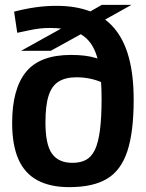

<svg xmlns="http://www.w3.org/2000/svg" viewBox="-20 -760 600 790"><path d="M417 -412Q390 -427 359 -434.5Q328 -442 295 -442Q250 -442 221.5 -424.5Q193 -407 180 -366.5Q167 -326 167 -256Q167 -165 194 -127.5Q221 -90 278 -90Q311 -90 333.5 -102Q356 -114 370 -142.5Q384 -171 391 -222.5Q398 -274 398 -354Q398 -439 387 -495Q376 -551 351.5 -584Q327 -617 286 -631Q245 -645 184 -645Q162 -645 142 -642.5Q122 -640 100.5 -635.5Q79 -631 51 -625L38 -712Q84 -724 126.5 -730Q169 -736 213 -736Q291 -736 350.5 -713.5Q410 -691 450 -644Q490 -597 510 -524Q530 -451 530 -350Q530 -217 504 -138Q478 -59 420.5 -24.5Q363 10 265 10Q186 10 133.5 -18.5Q81 -47 55.5 -105.5Q30 -164 30 -254Q30 -394 87 -464Q144 -534 272 -534Q302 -534 327.5 -531Q353 -528 376 -521Q399 -514 421 -502ZM189 -551H67L301 -681L306 -687L399 -740H521L367 -654L361 -646Z"/></svg>

Font: Georama ExtraCondensed Thin SemiBold
Style: Regular
Weight: 600
Version: Version 1.001